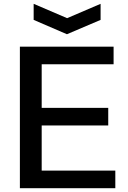

<svg xmlns="http://www.w3.org/2000/svg" viewBox="-20 -984 669 1004"><path d="M156 -964 331 -889 506 -964V-880L330 -805L156 -880ZM84 -740H574V-648H198V-420H546V-328H198V-92H583V0H84Z"/></svg>

Font: Encode Sans Normal
Style: Medium
Weight: 500
Designer: Pablo Impallari, Andres Torresi
Foundry: Pablo Impallari, Andres Torresi
Version: Version 1.000; ttfautohint (v1.00) -l 8 -r 50 -G 200 -x 14 -